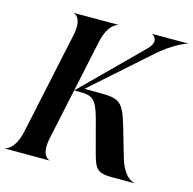

<svg xmlns="http://www.w3.org/2000/svg" viewBox="-127 -893 1010 1006"><g transform="rotate(15 378.0 -390.0)"><path d="M572.5 -700.5 258 -388H289.5C354 -388 378.5 -376 405.5 -275.5L452 -101C473.5 -22.5 484 0 566.5 0H688.5V-1.5C681 -1.5 629 -15 600.5 -115L558 -261.5C518.5 -397.5 503 -410 384.5 -410H308L615.5 -683C685.5 -745 758 -778.5 771 -778.5V-780H577V-779C577.5 -779 626.5 -754 572.5 -700.5ZM179.5 -666 62 -114C40.5 -13 -8.5 -1.5 -15 -1.5V0H227.5V-1.5C224.5 -1.5 178 -13 199.5 -114L317 -666C338.5 -767 387 -778.5 393.5 -778.5V-780H151.5V-778.5C154.5 -778.5 201 -767 179.5 -666Z"/></g></svg>

Font: Beautique Display
Style: Bold
Weight: 700
Italic angle: -12°
Designer: Nhat-Quang Ngo
Version: Version 1.100;Glyphs 3.2.3 (3260)